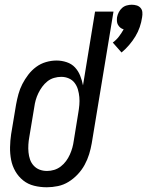

<svg xmlns="http://www.w3.org/2000/svg" viewBox="-20 -784 622 812"><path d="M494 -562 457 -604Q472 -615 483 -629.5Q494 -644 503 -660Q495 -662 489 -667Q483 -672 479 -679Q475 -686 474.5 -694.5Q474 -703 475 -711Q477 -722 482.5 -732.5Q488 -743 496.5 -750.5Q505 -758 516 -761Q527 -764 537 -764Q548 -764 558 -761Q568 -758 574.5 -750.5Q581 -743 582 -732.5Q583 -722 581 -711Q578 -690 571 -669.5Q564 -649 552.5 -630Q541 -611 526 -593.5Q511 -576 494 -562ZM178 8Q150 8 124 1.5Q98 -5 78 -21Q58 -37 45 -59.5Q32 -82 27 -108Q22 -134 22.5 -161.5Q23 -189 27 -216L48 -342Q52 -364 58 -386Q64 -408 74.5 -428.5Q85 -449 99.5 -468Q114 -487 133 -501Q152 -515 174.5 -521.5Q197 -528 219 -528Q241 -528 262 -521Q283 -514 297 -499Q311 -484 319 -464Q327 -444 331 -423L382 -735H460L368 -178Q364 -155 357 -132Q350 -109 338 -87Q326 -65 308.5 -46.5Q291 -28 270 -15Q249 -2 225 3Q201 8 178 8ZM179 -61Q194 -61 209 -65.5Q224 -70 237 -80Q250 -90 259.5 -103Q269 -116 275.5 -130.5Q282 -145 286 -159.5Q290 -174 292 -189L311 -306Q314 -323 315.5 -340Q317 -357 315.5 -373.5Q314 -390 309.5 -405.5Q305 -421 295.5 -433.5Q286 -446 271 -452.5Q256 -459 239 -459Q224 -459 208.5 -454.5Q193 -450 180.5 -440Q168 -430 158.5 -417Q149 -404 142 -389.5Q135 -375 131 -360.5Q127 -346 125 -331L104 -205Q101 -189 100 -172.5Q99 -156 100.5 -140Q102 -124 107 -109.5Q112 -95 122.5 -83.5Q133 -72 147.5 -66.5Q162 -61 179 -61Z"/></svg>

Font: Iosevka QP
Style: Italic
Weight: 400
Italic angle: -9°
Designer: Belleve Invis
Foundry: Belleve Invis
Version: Version 20.0.0; ttfautohint (v1.8.4)